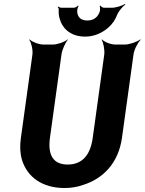

<svg xmlns="http://www.w3.org/2000/svg" viewBox="-20 -935 727 965"><path d="M320 -108C249 -108 219 -154 231 -242L289 -661C292 -685 309 -722 321 -735L320 -737C307 -725 269 -711 245 -711H199C175 -711 140 -725 129 -737L127 -735C137 -722 146 -685 143 -661L85 -242C79 -201 81 -164 90 -133C117 -43 195 10 304 10C337 10 369 5 399 -6C497 -37 575 -114 593 -242L651 -661C654 -685 673 -722 687 -735L685 -737C670 -725 631 -711 607 -711H560C536 -711 502 -725 493 -737L491 -735C499 -722 507 -685 504 -661L446 -242C434 -154 392 -108 320 -108ZM419 -832C388 -832 370 -847 368 -876C367 -884 371 -900 375 -905L372 -907C368 -902 358 -896 351 -896H288C283 -896 276 -900 273 -902L270 -899C273 -897 276 -891 275 -886C274 -869 276 -852 281 -838C297 -784 343 -751 408 -751C429 -751 449 -755 468 -762C508 -778 550 -809 569 -861C577 -880 597 -903 610 -912L608 -915C594 -906 562 -896 542 -896H503C496 -896 487 -902 485 -907L481 -905C483 -900 484 -884 481 -876C471 -847 449 -832 419 -832Z"/></svg>

Font: Asimov
Style: EdgeNarIt
Weight: 500
Designer: Google
Version: Version 2.000980: 2014